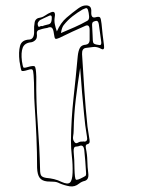

<svg xmlns="http://www.w3.org/2000/svg" viewBox="-20 -593 540 709"><path d="M190 -477Q204 -509 225.5 -527.5Q247 -546 269 -562Q276 -567 283 -570Q290 -573 298 -573Q308 -573 313 -567.5Q318 -562 317 -548Q316 -525 332 -529Q346 -533 349.5 -528.5Q353 -524 355 -505Q357 -485 359 -465.5Q361 -446 364 -426Q367 -405 353 -413Q338 -421 324.5 -419.5Q311 -418 297 -416Q282 -414 283 -393Q287 -326 291.5 -259.5Q296 -193 303 -126Q304 -116 306 -106.5Q308 -97 309 -87Q311 -78 311 -70Q311 -62 301 -60Q295 -58 297 -46Q302 -23 302.5 0.5Q303 24 306 47Q309 70 293 75Q288 76 282.5 78.5Q277 81 272 85Q256 98 237.5 95Q219 92 200 84Q189 78 177 78Q165 78 154 77Q135 75 126.5 63.5Q118 52 117 27Q117 -30 114.5 -87.5Q112 -145 108 -203Q106 -231 106 -259.5Q106 -288 104 -316Q103 -333 99.5 -336Q96 -339 84 -335Q62 -328 59.5 -332Q57 -336 52 -367Q48 -401 54 -423.5Q60 -446 89 -447Q107 -449 106 -478Q105 -495 108 -510.5Q111 -526 129 -528Q139 -530 148 -536.5Q157 -543 167 -547Q187 -556 182 -529Q180 -516 182.5 -503.5Q185 -491 190 -477ZM205 -471Q231 -482 255 -492.5Q279 -503 302 -516Q310 -520 309 -533Q308 -546 305 -556Q302 -565 296 -562.5Q290 -560 285 -558Q266 -547 248 -533Q230 -519 215 -500Q212 -496 209.5 -489.5Q207 -483 205 -471ZM143 -499Q151 -501 160.5 -503.5Q170 -506 171 -522Q173 -540 162 -535Q153 -531 144.5 -527Q136 -523 128 -519Q124 -516 121 -511Q118 -506 120 -499Q122 -492 126 -494.5Q130 -497 134 -497Q136 -496 138 -497Q140 -498 143 -499ZM345 -503Q343 -517 335 -516Q329 -515 324.5 -512.5Q320 -510 320 -501Q320 -491 321 -481.5Q322 -472 322 -462Q322 -439 325 -434Q328 -429 345 -427Q355 -424 354 -437Q352 -454 349.5 -470.5Q347 -487 345 -503ZM144 -488Q140 -487 135.5 -486Q131 -485 126 -483Q115 -481 116 -469Q118 -453 111.5 -446Q105 -439 96 -437Q71 -435 64 -417Q57 -399 61 -367Q64 -348 66 -344.5Q68 -341 81 -345Q104 -352 108.5 -347.5Q113 -343 114 -310V-301Q113 -218 119.5 -134Q126 -50 128 33Q128 51 133 56.5Q138 62 151 64Q165 65 179.5 68.5Q194 72 208 79Q230 89 238.5 81Q247 73 248 45Q249 15 245.5 -14.5Q242 -44 242 -74Q243 -154 251.5 -231Q260 -308 267 -385Q269 -405 275 -416Q281 -427 297 -428Q310 -430 311 -444V-482Q311 -504 296 -498Q271 -487 247 -476Q223 -465 199 -453Q188 -448 184.5 -450Q181 -452 179 -469Q177 -486 171.5 -490.5Q166 -495 155 -490Q152 -489 149.5 -489Q147 -489 144 -488ZM276 -342Q267 -285 260 -227.5Q253 -170 252 -111Q252 -101 250 -89.5Q248 -78 254 -70Q259 -61 267.5 -66Q276 -71 283 -70Q285 -70 287 -70.5Q289 -71 291 -70Q305 -70 301 -89Q294 -130 290.5 -170.5Q287 -211 283 -251Q281 -274 279.5 -297Q278 -320 276 -342ZM291 -41Q288 -58 276 -55Q269 -52 260 -51.5Q251 -51 252 -33Q255 -2 255 30Q256 66 260 70Q264 74 288 61Q292 59 295 57Q298 55 298 48Q297 25 295 3Q293 -19 291 -41Z"/></svg>

Font: Rock 3D
Style: Regular
Weight: 400
Version: Version 1.000